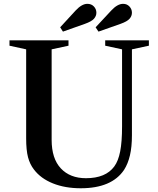

<svg xmlns="http://www.w3.org/2000/svg" viewBox="-20 -972 826 1002"><path d="M401.5 10.5Q319.5 10.5 256 -15Q192.5 -40.5 157 -87.5Q136 -114.5 126.2 -151.5Q116.5 -188.5 116.5 -250V-714.5L29.5 -733.5V-761.5H337.5V-733.5L249.5 -714.5V-242Q249.5 -144.5 297.5 -93.2Q345.5 -42 428.5 -42Q531.5 -42 576.5 -103.5Q597.5 -132 607.2 -182Q617 -232 617 -313.5V-714.5L529 -733.5V-761.5H757V-733.5L668.5 -714.5V-265.5Q668.5 -205.5 658.2 -161.5Q648 -117.5 627.5 -85.5Q563 10.5 401.5 10.5ZM494 -807 479 -829.5 560.5 -917Q593 -952 622.5 -952Q642.5 -952 655.5 -938.2Q668.5 -924.5 668.5 -905.5Q668.5 -888.5 656.2 -874.2Q644 -860 609 -847.5ZM308.5 -807 294 -829.5 374.5 -917Q407 -952 436 -952Q457 -952 470 -938.2Q483 -924.5 483 -905.5Q483 -888.5 470.5 -874.2Q458 -860 423 -847.5Z"/></svg>

Font: Libre Caslon Text Medium
Style: Regular
Weight: 500
Designer: Pablo Impallari, Rodrigo Fuenzalida, Katja Schimmel
Foundry: Pablo Impallari, Rodrigo Fuenzalida
Version: Version 2.000